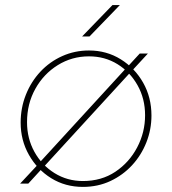

<svg xmlns="http://www.w3.org/2000/svg" viewBox="-20 -720 676 753"><path d="M152 -66 133 -80 473 -451 492 -437ZM499 -444 481 -459 528 -510H560ZM59 0 128 -74 145 -59 91 0ZM305 13Q236 13 181 -21Q126 -55 93.5 -112.5Q61 -170 61 -239Q61 -297 81.5 -348.5Q102 -400 138.5 -439Q175 -478 224 -500Q273 -522 329 -522Q398 -522 453.5 -487.5Q509 -453 541.5 -395.5Q574 -338 574 -267Q574 -212 554 -161.5Q534 -111 498 -72Q462 -33 413 -10Q364 13 305 13ZM305 -10Q378 -10 432.5 -46.5Q487 -83 518 -142Q549 -201 549 -268Q549 -333 519.5 -385.5Q490 -438 440.5 -468.5Q391 -499 329 -499Q262 -499 206.5 -464.5Q151 -430 118.5 -371.5Q86 -313 86 -241Q86 -177 115 -124.5Q144 -72 194 -41Q244 -10 305 -10ZM302 -577 421 -700H450L331 -577Z"/></svg>

Font: MuseoModerno Thin
Style: Italic
Weight: 100
Italic angle: -9°
Designer: Pablo Cosgaya, Héctor Gatti, Marcela Romero, and the Authors of The MuseoModerno Project.
Foundry: Omnibus-Type Team
Version: Version 1.003